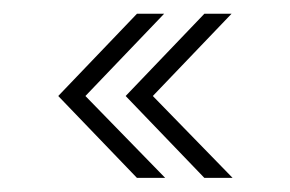

<svg xmlns="http://www.w3.org/2000/svg" viewBox="-20 -404 411 272"><path d="M269.5 -152 158 -268 269.5 -384.5H308L196.5 -268L309.5 -152ZM174 -152 62.5 -268 174 -384.5H212.5L101 -268L214 -152Z"/></svg>

Font: Imbue 10pt Medium
Style: Regular
Weight: 500
Designer: Tyler Finck
Foundry: Etcetera Type Company
Version: Version 1.102; ttfautohint (v1.8.3)